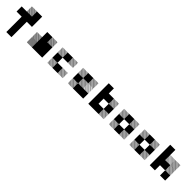

<svg xmlns="http://www.w3.org/2000/svg" viewBox="458 -2460 4417 4417"><g transform="rotate(45 2666.5 -251.0)"><path d="M334.2 -655 321.7 -667.5H327.5L334.2 -660.8ZM334.2 -642.5 309.2 -667.5H315L334.2 -648.3ZM334.2 -630 296.7 -667.5H302.5L334.2 -635.8ZM334.2 -617.5 284.2 -667.5H290L334.2 -623.3ZM334.2 -605 271.7 -667.5H277.5L334.2 -610.8ZM334.2 -592.5 259.2 -667.5H264.2L334.2 -597.5ZM334.2 -580 246.7 -667.5H252.5L334.2 -585.8ZM334.2 -567.5 234.2 -667.5H240L334.2 -573.3ZM334.2 -555 221.7 -667.5H227.5L334.2 -560.8ZM334.2 -542.5 209.2 -667.5H215L334.2 -548.3ZM334.2 -530 196.7 -667.5H202.5L334.2 -535.8ZM334.2 -517.5 184.2 -667.5H190L334.2 -523.3ZM334.2 -505 171.7 -667.5H177.5L334.2 -510.8ZM327.5 -499.2 165.8 -660.8V-666.7L333.3 -499.2ZM315 -499.2 165.8 -648.3V-654.2L320.8 -499.2ZM302.5 -499.2 165.8 -635.8V-641.7L308.3 -499.2ZM290 -499.2 165.8 -623.3V-629.2L295.8 -499.2ZM277.5 -499.2 165.8 -610.8V-616.7L283.3 -499.2ZM264.2 -499.2 165.8 -597.5V-604.2L270.8 -499.2ZM252.5 -499.2 165.8 -585.8V-591.7L258.3 -499.2ZM240 -499.2 165.8 -573.3V-579.2L245.8 -499.2ZM227.5 -499.2 165.8 -560.8V-566.7L233.3 -499.2ZM215 -499.2 165.8 -548.3V-554.2L220.8 -499.2ZM202.5 -499.2 165.8 -535.8V-541.7L208.3 -499.2ZM190 -499.2 165.8 -523.3V-529.2L195.8 -499.2ZM177.5 -499.2 165.8 -510.8V-516.7L183.3 -499.2ZM166.7 0H333.3V166.7H166.7ZM166.7 -166.7H333.3V166.7H166.7ZM166.7 -333.3H333.3V0H166.7ZM333.3 -500H500V-333.3H333.3ZM166.7 -500H500V-333.3H166.7ZM166.7 -500H333.3V-166.7H166.7ZM0 -500H333.3V-333.3H0ZM333.3 -666.7H500V-333.3H333.3Z M834.2 -165.8 832.5 -167.5H834.2ZM834.2 -155 821.7 -167.5H827.5L834.2 -160.8ZM834.2 -144.2 810.8 -167.5H816.7L834.2 -150ZM834.2 -133.3 800 -167.5H805.8L834.2 -139.2ZM834.2 -122.5 789.2 -167.5H795L834.2 -128.3ZM834.2 -111.7 778.3 -167.5H784.2L834.2 -117.5ZM834.2 -100.8 767.5 -167.5H773.3L834.2 -106.7ZM834.2 -90 756.7 -167.5H762.5L834.2 -95.8ZM834.2 -79.2 745.8 -167.5H751.7L834.2 -85ZM834.2 -68.3 735 -167.5H740.8L834.2 -74.2ZM834.2 -57.5 724.2 -167.5H730L834.2 -63.3ZM834.2 -46.7 713.3 -167.5H719.2L834.2 -52.5ZM834.2 -35.8 702.5 -167.5H708.3L834.2 -41.7ZM834.2 -25 691.7 -167.5H697.5L834.2 -30.8ZM834.2 -14.2 680.8 -167.5H686.7L834.2 -20ZM834.2 -3.3 670 -167.5H675.8L834.2 -9.2ZM827.5 0.8 665.8 -160.8V-166.7L833.3 0.8ZM816.7 0.8 665.8 -150V-155.8L822.5 0.8ZM805.8 0.8 665.8 -139.2V-145L811.7 0.8ZM795 0.8 665.8 -128.3V-134.2L800.8 0.8ZM784.2 0.8 665.8 -117.5V-123.3L790 0.8ZM773.3 0.8 665.8 -106.7V-112.5L779.2 0.8ZM762.5 0.8 665.8 -95.8V-101.7L768.3 0.8ZM751.7 0.8 665.8 -85V-90.8L757.5 0.8ZM740.8 0.8 665.8 -74.2V-80L746.7 0.8ZM730 0.8 665.8 -63.3V-69.2L735.8 0.8ZM719.2 0.8 665.8 -52.5V-58.3L725 0.8ZM708.3 0.8 665.8 -41.7V-47.5L714.2 0.8ZM697.5 0.8 665.8 -30.8V-36.7L703.3 0.8ZM686.7 0.8 665.8 -20V-25.8L692.5 0.8ZM675.8 0.8 665.8 -9.2V-15L681.7 0.8ZM834.2 -167.5H838.3L834.2 -171.7ZM834.2 -321.7 821.7 -334.2H827.5L834.2 -327.5ZM834.2 -309.2 809.2 -334.2H815L834.2 -315ZM834.2 -296.7 796.7 -334.2H802.5L834.2 -302.5ZM834.2 -284.2 784.2 -334.2H790L834.2 -290ZM834.2 -271.7 771.7 -334.2H777.5L834.2 -277.5ZM834.2 -259.2 759.2 -334.2H764.2L834.2 -264.2ZM834.2 -246.7 746.7 -334.2H752.5L834.2 -252.5ZM834.2 -234.2 734.2 -334.2H740L834.2 -240ZM834.2 -221.7 721.7 -334.2H727.5L834.2 -227.5ZM834.2 -209.2 709.2 -334.2H715L834.2 -215ZM834.2 -196.7 696.7 -334.2H702.5L834.2 -202.5ZM834.2 -184.2 684.2 -334.2H690L834.2 -190ZM834.2 -171.7 671.7 -334.2H677.5L834.2 -177.5ZM827.5 -165.8 665.8 -327.5V-333.3L833.3 -165.8ZM815 -165.8 665.8 -315V-320.8L820.8 -165.8ZM802.5 -165.8 665.8 -302.5V-308.3L808.3 -165.8ZM790 -165.8 665.8 -290V-295.8L795.8 -165.8ZM777.5 -165.8 665.8 -277.5V-283.3L783.3 -165.8ZM764.2 -165.8 665.8 -264.2V-270.8L770.8 -165.8ZM752.5 -165.8 665.8 -252.5V-258.3L758.3 -165.8ZM740 -165.8 665.8 -240V-245.8L745.8 -165.8ZM727.5 -165.8 665.8 -227.5V-233.3L733.3 -165.8ZM715 -165.8 665.8 -215V-220.8L720.8 -165.8ZM702.5 -165.8 665.8 -202.5V-208.3L708.3 -165.8ZM690 -165.8 665.8 -190V-195.8L695.8 -165.8ZM677.5 -165.8 665.8 -177.5V-183.3L683.3 -165.8ZM1167.5 -488.3 1155 -500.8H1160.8L1167.5 -494.2ZM1167.5 -475.8 1142.5 -500.8H1148.3L1167.5 -481.7ZM1167.5 -463.3 1130 -500.8H1135.8L1167.5 -469.2ZM1167.5 -450.8 1117.5 -500.8H1123.3L1167.5 -456.7ZM1167.5 -438.3 1105 -500.8H1110.8L1167.5 -444.2ZM1167.5 -425.8 1092.5 -500.8H1097.5L1167.5 -430.8ZM1167.5 -413.3 1080 -500.8H1085.8L1167.5 -419.2ZM1167.5 -400.8 1067.5 -500.8H1073.3L1167.5 -406.7ZM1167.5 -388.3 1055 -500.8H1060.8L1167.5 -394.2ZM1167.5 -375.8 1042.5 -500.8H1048.3L1167.5 -381.7ZM1167.5 -363.3 1030 -500.8H1035.8L1167.5 -369.2ZM1167.5 -350.8 1017.5 -500.8H1023.3L1167.5 -356.7ZM1167.5 -338.3 1005 -500.8H1010.8L1167.5 -344.2ZM1160.8 -332.5 999.2 -494.2V-500L1166.7 -332.5ZM1148.3 -332.5 999.2 -481.7V-487.5L1154.2 -332.5ZM1135.8 -332.5 999.2 -469.2V-475L1141.7 -332.5ZM1123.3 -332.5 999.2 -456.7V-462.5L1129.2 -332.5ZM1110.8 -332.5 999.2 -444.2V-450L1116.7 -332.5ZM1097.5 -332.5 999.2 -430.8V-437.5L1104.2 -332.5ZM1085.8 -332.5 999.2 -419.2V-425L1091.7 -332.5ZM1073.3 -332.5 999.2 -406.7V-412.5L1079.2 -332.5ZM1060.8 -332.5 999.2 -394.2V-400L1066.7 -332.5ZM1048.3 -332.5 999.2 -381.7V-387.5L1054.2 -332.5ZM1035.8 -332.5 999.2 -369.2V-375L1041.7 -332.5ZM1023.3 -332.5 999.2 -356.7V-362.5L1029.2 -332.5ZM1010.8 -332.5 999.2 -344.2V-350L1016.7 -332.5ZM1000 -166.7H1166.7V0H1000ZM833.3 -166.7H1166.7V0H833.3ZM1000 -333.3H1166.7V0H1000ZM833.3 -333.3H1166.7V-166.7H833.3ZM833.3 -333.3H1000V0H833.3ZM833.3 -500H1000V-166.7H833.3Z M1834.2 -155.8 1822.5 -167.5H1828.3L1834.2 -161.7ZM1834.2 -141.7 1808.3 -167.5H1814.2L1834.2 -147.5ZM1834.2 -127.5 1794.2 -167.5H1800L1834.2 -133.3ZM1834.2 -113.3 1780 -167.5H1785.8L1834.2 -119.2ZM1834.2 -99.2 1765.8 -167.5H1771.7L1834.2 -105ZM1834.2 -85 1751.7 -167.5H1757.5L1834.2 -90.8ZM1834.2 -70.8 1737.5 -167.5H1743.3L1834.2 -76.7ZM1834.2 -56.7 1723.3 -167.5H1729.2L1834.2 -62.5ZM1834.2 -42.5 1709.2 -167.5H1715L1834.2 -48.3ZM1834.2 -28.3 1695 -167.5H1700.8L1834.2 -34.2ZM1834.2 -14.2 1680.8 -167.5H1686.7L1834.2 -20ZM1834.2 0 1666.7 -167.5H1672.5L1834.2 -5.8ZM1820.8 0.8 1665.8 -154.2V-160L1826.7 0.8ZM1806.7 0.8 1665.8 -140V-145.8L1812.5 0.8ZM1792.5 0.8 1665.8 -125.8V-131.7L1798.3 0.8ZM1778.3 0.8 1665.8 -111.7V-117.5L1784.2 0.8ZM1763.3 0.8 1665.8 -96.7V-103.3L1770 0.8ZM1750 0.8 1665.8 -83.3V-89.2L1755.8 0.8ZM1735.8 0.8 1665.8 -69.2V-75L1741.7 0.8ZM1721.7 0.8 1665.8 -55V-60.8L1727.5 0.8ZM1707.5 0.8 1665.8 -40.8V-46.7L1713.3 0.8ZM1693.3 0.8 1665.8 -26.7V-32.5L1699.2 0.8ZM1679.2 0.8 1665.8 -12.5V-18.3L1685 0.8ZM1500.8 -155.8 1489.2 -167.5H1495L1500.8 -161.7ZM1500.8 -141.7 1475 -167.5H1480.8L1500.8 -147.5ZM1500.8 -127.5 1460.8 -167.5H1466.7L1500.8 -133.3ZM1500.8 -113.3 1446.7 -167.5H1452.5L1500.8 -119.2ZM1500.8 -99.2 1432.5 -167.5H1438.3L1500.8 -105ZM1500.8 -85 1418.3 -167.5H1424.2L1500.8 -90.8ZM1500.8 -70.8 1404.2 -167.5H1410L1500.8 -76.7ZM1500.8 -56.7 1390 -167.5H1395.8L1500.8 -62.5ZM1500.8 -42.5 1375.8 -167.5H1381.7L1500.8 -48.3ZM1500.8 -28.3 1361.7 -167.5H1367.5L1500.8 -34.2ZM1500.8 -14.2 1347.5 -167.5H1353.3L1500.8 -20ZM1500.8 0 1333.3 -167.5H1339.2L1500.8 -5.8ZM1487.5 0.8 1332.5 -154.2V-160L1493.3 0.8ZM1473.3 0.8 1332.5 -140V-145.8L1479.2 0.8ZM1459.2 0.8 1332.5 -125.8V-131.7L1465 0.8ZM1445 0.8 1332.5 -111.7V-117.5L1450.8 0.8ZM1430 0.8 1332.5 -96.7V-103.3L1436.7 0.8ZM1416.7 0.8 1332.5 -83.3V-89.2L1422.5 0.8ZM1402.5 0.8 1332.5 -69.2V-75L1408.3 0.8ZM1388.3 0.8 1332.5 -55V-60.8L1394.2 0.8ZM1374.2 0.8 1332.5 -40.8V-46.7L1380 0.8ZM1360 0.8 1332.5 -26.7V-32.5L1365.8 0.8ZM1345.8 0.8 1332.5 -12.5V-18.3L1351.7 0.8ZM1834.2 -489.2 1822.5 -500.8H1828.3L1834.2 -495ZM1834.2 -475 1808.3 -500.8H1814.2L1834.2 -480.8ZM1834.2 -460.8 1794.2 -500.8H1800L1834.2 -466.7ZM1834.2 -446.7 1780 -500.8H1785.8L1834.2 -452.5ZM1834.2 -432.5 1765.8 -500.8H1771.7L1834.2 -438.3ZM1834.2 -418.3 1751.7 -500.8H1757.5L1834.2 -424.2ZM1834.2 -404.2 1737.5 -500.8H1743.3L1834.2 -410ZM1834.2 -390 1723.3 -500.8H1729.2L1834.2 -395.8ZM1834.2 -375.8 1709.2 -500.8H1715L1834.2 -381.7ZM1834.2 -361.7 1695 -500.8H1700.8L1834.2 -367.5ZM1834.2 -347.5 1680.8 -500.8H1686.7L1834.2 -353.3ZM1834.2 -333.3 1666.7 -500.8H1672.5L1834.2 -339.2ZM1820.8 -332.5 1665.8 -487.5V-493.3L1826.7 -332.5ZM1806.7 -332.5 1665.8 -473.3V-479.2L1812.5 -332.5ZM1792.5 -332.5 1665.8 -459.2V-465L1798.3 -332.5ZM1778.3 -332.5 1665.8 -445V-450.8L1784.2 -332.5ZM1763.3 -332.5 1665.8 -430V-436.7L1770 -332.5ZM1750 -332.5 1665.8 -416.7V-422.5L1755.8 -332.5ZM1735.8 -332.5 1665.8 -402.5V-408.3L1741.7 -332.5ZM1721.7 -332.5 1665.8 -388.3V-394.2L1727.5 -332.5ZM1707.5 -332.5 1665.8 -374.2V-380L1713.3 -332.5ZM1693.3 -332.5 1665.8 -360V-365.8L1699.2 -332.5ZM1679.2 -332.5 1665.8 -345.8V-351.7L1685 -332.5ZM1500.8 -489.2 1489.2 -500.8H1495L1500.8 -495ZM1500.8 -475 1475 -500.8H1480.8L1500.8 -480.8ZM1500.8 -460.8 1460.8 -500.8H1466.7L1500.8 -466.7ZM1500.8 -446.7 1446.7 -500.8H1452.5L1500.8 -452.5ZM1500.8 -432.5 1432.5 -500.8H1438.3L1500.8 -438.3ZM1500.8 -418.3 1418.3 -500.8H1424.2L1500.8 -424.2ZM1500.8 -404.2 1404.2 -500.8H1410L1500.8 -410ZM1500.8 -390 1390 -500.8H1395.8L1500.8 -395.8ZM1500.8 -375.8 1375.8 -500.8H1381.7L1500.8 -381.7ZM1500.8 -361.7 1361.7 -500.8H1367.5L1500.8 -367.5ZM1500.8 -347.5 1347.5 -500.8H1353.3L1500.8 -353.3ZM1500.8 -333.3 1333.3 -500.8H1339.2L1500.8 -339.2ZM1487.5 -332.5 1332.5 -487.5V-493.3L1493.3 -332.5ZM1473.3 -332.5 1332.5 -473.3V-479.2L1479.2 -332.5ZM1459.2 -332.5 1332.5 -459.2V-465L1465 -332.5ZM1445 -332.5 1332.5 -445V-450.8L1450.8 -332.5ZM1430 -332.5 1332.5 -430V-436.7L1436.7 -332.5ZM1416.7 -332.5 1332.5 -416.7V-422.5L1422.5 -332.5ZM1402.5 -332.5 1332.5 -402.5V-408.3L1408.3 -332.5ZM1388.3 -332.5 1332.5 -388.3V-394.2L1394.2 -332.5ZM1374.2 -332.5 1332.5 -374.2V-380L1380 -332.5ZM1360 -332.5 1332.5 -360V-365.8L1365.8 -332.5ZM1345.8 -332.5 1332.5 -345.8V-351.7L1351.7 -332.5ZM1500 -166.7H1666.7V0H1500ZM1333.3 -333.3H1500V-166.7H1333.3ZM1500 -500H1666.7V-333.3H1500Z M2333.3 -166.7H2500V0H2333.3ZM2166.7 -166.7H2333.3V0H2166.7ZM2167.5 -155.8 2155.8 -167.5H2161.7L2167.5 -161.7ZM2167.5 -141.7 2141.7 -167.5H2147.5L2167.5 -147.5ZM2167.5 -127.5 2127.5 -167.5H2133.3L2167.5 -133.3ZM2167.5 -113.3 2113.3 -167.5H2119.2L2167.5 -119.2ZM2167.5 -99.2 2099.2 -167.5H2105L2167.5 -105ZM2167.5 -85 2085 -167.5H2090.8L2167.5 -90.8ZM2167.5 -70.8 2070.8 -167.5H2076.7L2167.5 -76.7ZM2167.5 -56.7 2056.7 -167.5H2062.5L2167.5 -62.5ZM2167.5 -42.5 2042.5 -167.5H2048.3L2167.5 -48.3ZM2167.5 -28.3 2028.3 -167.5H2034.2L2167.5 -34.2ZM2167.5 -14.2 2014.2 -167.5H2020L2167.5 -20ZM2167.5 0 2000 -167.5H2005.8L2167.5 -5.8ZM2154.2 0.8 1999.2 -154.2V-160L2160 0.8ZM2140 0.8 1999.2 -140V-145.8L2145.8 0.8ZM2125.8 0.8 1999.2 -125.8V-131.7L2131.7 0.8ZM2111.7 0.8 1999.2 -111.7V-117.5L2117.5 0.8ZM2096.7 0.8 1999.2 -96.7V-103.3L2103.3 0.8ZM2083.3 0.8 1999.2 -83.3V-89.2L2089.2 0.8ZM2069.2 0.8 1999.2 -69.2V-75L2075 0.8ZM2055 0.8 1999.2 -55V-60.8L2060.8 0.8ZM2040.8 0.8 1999.2 -40.8V-46.7L2046.7 0.8ZM2026.7 0.8 1999.2 -26.7V-32.5L2032.5 0.8ZM2012.5 0.8 1999.2 -12.5V-18.3L2018.3 0.8ZM2334.2 -163.3 2330 -167.5H2334.2ZM2334.2 -142.5 2309.2 -167.5H2315L2334.2 -148.3ZM2334.2 -121.7 2288.3 -167.5H2294.2L2334.2 -127.5ZM2334.2 -100.8 2267.5 -167.5H2273.3L2334.2 -106.7ZM2334.2 -80 2246.7 -167.5H2252.5L2334.2 -85.8ZM2334.2 -59.2 2225.8 -167.5H2231.7L2334.2 -65ZM2334.2 -38.3 2205 -167.5H2210L2334.2 -43.3ZM2334.2 -17.5 2184.2 -167.5H2190L2334.2 -23.3ZM2331.7 0.8 2165.8 -165 2169.2 -167.5 2334.2 -2.5ZM2310.8 0.8 2165.8 -144.2V-150L2316.7 0.8ZM2290 0.8 2165.8 -123.3V-129.2L2295.8 0.8ZM2269.2 0.8 2165.8 -102.5V-108.3L2275 0.8ZM2248.3 0.8 2165.8 -81.7V-86.7L2253.3 0.8ZM2227.5 0.8 2165.8 -60.8V-66.7L2233.3 0.8ZM2206.7 0.8 2165.8 -40V-45.8L2212.5 0.8ZM2185.8 0.8 2165.8 -19.2V-25L2191.7 0.8ZM2334.2 -167.5H2335.8L2334.2 -169.2ZM2167.5 -155.8 2155.8 -167.5H2161.7L2167.5 -161.7ZM2167.5 -141.7 2141.7 -167.5H2147.5L2167.5 -147.5ZM2167.5 -127.5 2127.5 -167.5H2133.3L2167.5 -133.3ZM2167.5 -113.3 2113.3 -167.5H2119.2L2167.5 -119.2ZM2167.5 -99.2 2099.2 -167.5H2105L2167.5 -105ZM2167.5 -85 2085 -167.5H2090.8L2167.5 -90.8ZM2167.5 -70.8 2070.8 -167.5H2076.7L2167.5 -76.7ZM2167.5 -56.7 2056.7 -167.5H2062.5L2167.5 -62.5ZM2167.5 -42.5 2042.5 -167.5H2048.3L2167.5 -48.3ZM2167.5 -28.3 2028.3 -167.5H2034.2L2167.5 -34.2ZM2167.5 -14.2 2014.2 -167.5H2020L2167.5 -20ZM2167.5 0 2000 -167.5H2005.8L2167.5 -5.8ZM2154.2 0.8 1999.2 -154.2V-160L2160 0.8ZM2140 0.8 1999.2 -140V-145.8L2145.8 0.8ZM2125.8 0.8 1999.2 -125.8V-131.7L2131.7 0.8ZM2111.7 0.8 1999.2 -111.7V-117.5L2117.5 0.8ZM2096.7 0.8 1999.2 -96.7V-103.3L2103.3 0.8ZM2083.3 0.8 1999.2 -83.3V-89.2L2089.2 0.8ZM2069.2 0.8 1999.2 -69.2V-75L2075 0.8ZM2055 0.8 1999.2 -55V-60.8L2060.8 0.8ZM2040.8 0.8 1999.2 -40.8V-46.7L2046.7 0.8ZM2026.7 0.8 1999.2 -26.7V-32.5L2032.5 0.8ZM2012.5 0.8 1999.2 -12.5V-18.3L2018.3 0.8ZM2500.8 -330 2496.7 -334.2H2500.8ZM2500.8 -309.2 2475.8 -334.2H2481.7L2500.8 -315ZM2500.8 -288.3 2455 -334.2H2460.8L2500.8 -294.2ZM2500.8 -267.5 2434.2 -334.2H2440L2500.8 -273.3ZM2500.8 -246.7 2413.3 -334.2H2419.2L2500.8 -252.5ZM2500.8 -225.8 2392.5 -334.2H2398.3L2500.8 -231.7ZM2500.8 -205 2371.7 -334.2H2376.7L2500.8 -210ZM2500.8 -184.2 2350.8 -334.2H2356.7L2500.8 -190ZM2498.3 -165.8 2332.5 -331.7 2335.8 -334.2 2500.8 -169.2ZM2477.5 -165.8 2332.5 -310.8V-316.7L2483.3 -165.8ZM2456.7 -165.8 2332.5 -290V-295.8L2462.5 -165.8ZM2435.8 -165.8 2332.5 -269.2V-275L2441.7 -165.8ZM2415 -165.8 2332.5 -248.3V-253.3L2420 -165.8ZM2394.2 -165.8 2332.5 -227.5V-233.3L2400 -165.8ZM2373.3 -165.8 2332.5 -206.7V-212.5L2379.2 -165.8ZM2352.5 -165.8 2332.5 -185.8V-191.7L2358.3 -165.8ZM2500.8 -334.2H2502.5L2500.8 -335.8ZM2334.2 -322.5 2322.5 -334.2H2328.3L2334.2 -328.3ZM2334.2 -308.3 2308.3 -334.2H2314.2L2334.2 -314.2ZM2334.2 -294.2 2294.2 -334.2H2300L2334.2 -300ZM2334.2 -280 2280 -334.2H2285.8L2334.2 -285.8ZM2334.2 -265.8 2265.8 -334.2H2271.7L2334.2 -271.7ZM2334.2 -251.7 2251.7 -334.2H2257.5L2334.2 -257.5ZM2334.2 -237.5 2237.5 -334.2H2243.3L2334.2 -243.3ZM2334.2 -223.3 2223.3 -334.2H2229.2L2334.2 -229.2ZM2334.2 -209.2 2209.2 -334.2H2215L2334.2 -215ZM2334.2 -195 2195 -334.2H2200.8L2334.2 -200.8ZM2334.2 -180.8 2180.8 -334.2H2186.7L2334.2 -186.7ZM2334.2 -166.7 2166.7 -334.2H2172.5L2334.2 -172.5ZM2320.8 -165.8 2165.8 -320.8V-326.7L2326.7 -165.8ZM2306.7 -165.8 2165.8 -306.7V-312.5L2312.5 -165.8ZM2292.5 -165.8 2165.8 -292.5V-298.3L2298.3 -165.8ZM2278.3 -165.8 2165.8 -278.3V-284.2L2284.2 -165.8ZM2263.3 -165.8 2165.8 -263.3V-270L2270 -165.8ZM2250 -165.8 2165.8 -250V-255.8L2255.8 -165.8ZM2235.8 -165.8 2165.8 -235.8V-241.7L2241.7 -165.8ZM2221.7 -165.8 2165.8 -221.7V-227.5L2227.5 -165.8ZM2207.5 -165.8 2165.8 -207.5V-213.3L2213.3 -165.8ZM2193.3 -165.8 2165.8 -193.3V-199.2L2199.2 -165.8ZM2179.2 -165.8 2165.8 -179.2V-185L2185 -165.8ZM2500.8 -489.2 2489.2 -500.8H2495L2500.8 -495ZM2500.8 -475 2475 -500.8H2480.8L2500.8 -480.8ZM2500.8 -460.8 2460.8 -500.8H2466.7L2500.8 -466.7ZM2500.8 -446.7 2446.7 -500.8H2452.5L2500.8 -452.5ZM2500.8 -432.5 2432.5 -500.8H2438.3L2500.8 -438.3ZM2500.8 -418.3 2418.3 -500.8H2424.2L2500.8 -424.2ZM2500.8 -404.2 2404.2 -500.8H2410L2500.8 -410ZM2500.8 -390 2390 -500.8H2395.8L2500.8 -395.8ZM2500.8 -375.8 2375.8 -500.8H2381.7L2500.8 -381.7ZM2500.8 -361.7 2361.7 -500.8H2367.5L2500.8 -367.5ZM2500.8 -347.5 2347.5 -500.8H2353.3L2500.8 -353.3ZM2500.8 -333.3 2333.3 -500.8H2339.2L2500.8 -339.2ZM2487.5 -332.5 2332.5 -487.5V-493.3L2493.3 -332.5ZM2473.3 -332.5 2332.5 -473.3V-479.2L2479.2 -332.5ZM2459.2 -332.5 2332.5 -459.2V-465L2465 -332.5ZM2445 -332.5 2332.5 -445V-450.8L2450.8 -332.5ZM2430 -332.5 2332.5 -430V-436.7L2436.7 -332.5ZM2416.7 -332.5 2332.5 -416.7V-422.5L2422.5 -332.5ZM2402.5 -332.5 2332.5 -402.5V-408.3L2408.3 -332.5ZM2388.3 -332.5 2332.5 -388.3V-394.2L2394.2 -332.5ZM2374.2 -332.5 2332.5 -374.2V-380L2380 -332.5ZM2360 -332.5 2332.5 -360V-365.8L2365.8 -332.5ZM2345.8 -332.5 2332.5 -345.8V-351.7L2351.7 -332.5ZM2167.5 -489.2 2155.8 -500.8H2161.7L2167.5 -495ZM2167.5 -475 2141.7 -500.8H2147.5L2167.5 -480.8ZM2167.5 -460.8 2127.5 -500.8H2133.3L2167.5 -466.7ZM2167.5 -446.7 2113.3 -500.8H2119.2L2167.5 -452.5ZM2167.5 -432.5 2099.2 -500.8H2105L2167.5 -438.3ZM2167.5 -418.3 2085 -500.8H2090.8L2167.5 -424.2ZM2167.5 -404.2 2070.8 -500.8H2076.7L2167.5 -410ZM2167.5 -390 2056.7 -500.8H2062.5L2167.5 -395.8ZM2167.5 -375.8 2042.5 -500.8H2048.3L2167.5 -381.7ZM2167.5 -361.7 2028.3 -500.8H2034.2L2167.5 -367.5ZM2167.5 -347.5 2014.2 -500.8H2020L2167.5 -353.3ZM2167.5 -333.3 2000 -500.8H2005.8L2167.5 -339.2ZM2154.2 -332.5 1999.2 -487.5V-493.3L2160 -332.5ZM2140 -332.5 1999.2 -473.3V-479.2L2145.8 -332.5ZM2125.8 -332.5 1999.2 -459.2V-465L2131.7 -332.5ZM2111.7 -332.5 1999.2 -445V-450.8L2117.5 -332.5ZM2096.7 -332.5 1999.2 -430V-436.7L2103.3 -332.5ZM2083.3 -332.5 1999.2 -416.7V-422.5L2089.2 -332.5ZM2069.2 -332.5 1999.2 -402.5V-408.3L2075 -332.5ZM2055 -332.5 1999.2 -388.3V-394.2L2060.8 -332.5ZM2040.8 -332.5 1999.2 -374.2V-380L2046.7 -332.5ZM2026.7 -332.5 1999.2 -360V-365.8L2032.5 -332.5ZM2012.5 -332.5 1999.2 -345.8V-351.7L2018.3 -332.5ZM2000 -333.3H2166.7V-166.7H2000ZM2166.7 -500H2333.3V-333.3H2166.7Z M3167.5 -155.8 3155.8 -167.5H3161.7L3167.5 -161.7ZM3167.5 -141.7 3141.7 -167.5H3147.5L3167.5 -147.5ZM3167.5 -127.5 3127.5 -167.5H3133.3L3167.5 -133.3ZM3167.5 -113.3 3113.3 -167.5H3119.2L3167.5 -119.2ZM3167.5 -99.2 3099.2 -167.5H3105L3167.5 -105ZM3167.5 -85 3085 -167.5H3090.8L3167.5 -90.8ZM3167.5 -70.8 3070.8 -167.5H3076.7L3167.5 -76.7ZM3167.5 -56.7 3056.7 -167.5H3062.5L3167.5 -62.5ZM3167.5 -42.5 3042.5 -167.5H3048.3L3167.5 -48.3ZM3167.5 -28.3 3028.3 -167.5H3034.2L3167.5 -34.2ZM3167.5 -14.2 3014.2 -167.5H3020L3167.5 -20ZM3167.5 0 3000 -167.5H3005.8L3167.5 -5.8ZM3154.2 0.8 2999.2 -154.2V-160L3160 0.8ZM3140 0.8 2999.2 -140V-145.8L3145.8 0.8ZM3125.8 0.8 2999.2 -125.8V-131.7L3131.7 0.8ZM3111.7 0.8 2999.2 -111.7V-117.5L3117.5 0.8ZM3096.7 0.8 2999.2 -96.7V-103.3L3103.3 0.8ZM3083.3 0.8 2999.2 -83.3V-89.2L3089.2 0.8ZM3069.2 0.8 2999.2 -69.2V-75L3075 0.8ZM3055 0.8 2999.2 -55V-60.8L3060.8 0.8ZM3040.8 0.8 2999.2 -40.8V-46.7L3046.7 0.8ZM3026.7 0.8 2999.2 -26.7V-32.5L3032.5 0.8ZM3012.5 0.8 2999.2 -12.5V-18.3L3018.3 0.8ZM3167.5 -489.2 3155.8 -500.8H3161.7L3167.5 -495ZM3167.5 -475 3141.7 -500.8H3147.5L3167.5 -480.8ZM3167.5 -460.8 3127.5 -500.8H3133.3L3167.5 -466.7ZM3167.5 -446.7 3113.3 -500.8H3119.2L3167.5 -452.5ZM3167.5 -432.5 3099.2 -500.8H3105L3167.5 -438.3ZM3167.5 -418.3 3085 -500.8H3090.8L3167.5 -424.2ZM3167.5 -404.2 3070.8 -500.8H3076.7L3167.5 -410ZM3167.5 -390 3056.7 -500.8H3062.5L3167.5 -395.8ZM3167.5 -375.8 3042.5 -500.8H3048.3L3167.5 -381.7ZM3167.5 -361.7 3028.3 -500.8H3034.2L3167.5 -367.5ZM3167.5 -347.5 3014.2 -500.8H3020L3167.5 -353.3ZM3167.5 -333.3 3000 -500.8H3005.8L3167.5 -339.2ZM3154.2 -332.5 2999.2 -487.5V-493.3L3160 -332.5ZM3140 -332.5 2999.2 -473.3V-479.2L3145.8 -332.5ZM3125.8 -332.5 2999.2 -459.2V-465L3131.7 -332.5ZM3111.7 -332.5 2999.2 -445V-450.8L3117.5 -332.5ZM3096.7 -332.5 2999.2 -430V-436.7L3103.3 -332.5ZM3083.3 -332.5 2999.2 -416.7V-422.5L3089.2 -332.5ZM3069.2 -332.5 2999.2 -402.5V-408.3L3075 -332.5ZM3055 -332.5 2999.2 -388.3V-394.2L3060.8 -332.5ZM3040.8 -332.5 2999.2 -374.2V-380L3046.7 -332.5ZM3026.7 -332.5 2999.2 -360V-365.8L3032.5 -332.5ZM3012.5 -332.5 2999.2 -345.8V-351.7L3018.3 -332.5ZM2833.3 -166.7H3000V0H2833.3ZM2666.7 -166.7H3000V0H2666.7ZM3000 -333.3H3166.7V-166.7H3000ZM2666.7 -333.3H2833.3V0H2666.7ZM2833.3 -500H3000V-333.3H2833.3ZM2666.7 -500H3000V-333.3H2666.7ZM2666.7 -500H2833.3V-166.7H2666.7ZM2666.7 -666.7H2833.3V-333.3H2666.7Z M3834.2 -155.8 3822.5 -167.5H3828.3L3834.2 -161.7ZM3834.2 -141.7 3808.3 -167.5H3814.2L3834.2 -147.5ZM3834.2 -127.5 3794.2 -167.5H3800L3834.2 -133.3ZM3834.2 -113.3 3780 -167.5H3785.8L3834.2 -119.2ZM3834.2 -99.2 3765.8 -167.5H3771.7L3834.2 -105ZM3834.2 -85 3751.7 -167.5H3757.5L3834.2 -90.8ZM3834.2 -70.8 3737.5 -167.5H3743.3L3834.2 -76.7ZM3834.2 -56.7 3723.3 -167.5H3729.2L3834.2 -62.5ZM3834.2 -42.5 3709.2 -167.5H3715L3834.2 -48.3ZM3834.2 -28.3 3695 -167.5H3700.8L3834.2 -34.2ZM3834.2 -14.2 3680.8 -167.5H3686.7L3834.2 -20ZM3834.2 0 3666.7 -167.5H3672.5L3834.2 -5.8ZM3820.8 0.8 3665.8 -154.2V-160L3826.7 0.8ZM3806.7 0.8 3665.8 -140V-145.8L3812.5 0.8ZM3792.5 0.8 3665.8 -125.8V-131.7L3798.3 0.8ZM3778.3 0.8 3665.8 -111.7V-117.5L3784.2 0.8ZM3763.3 0.8 3665.8 -96.7V-103.3L3770 0.8ZM3750 0.8 3665.8 -83.3V-89.2L3755.8 0.8ZM3735.8 0.8 3665.8 -69.2V-75L3741.7 0.8ZM3721.7 0.8 3665.8 -55V-60.8L3727.5 0.8ZM3707.5 0.8 3665.8 -40.8V-46.7L3713.3 0.8ZM3693.3 0.8 3665.8 -26.7V-32.5L3699.2 0.8ZM3679.2 0.8 3665.8 -12.5V-18.3L3685 0.8ZM3500.8 -155.8 3489.2 -167.5H3495L3500.8 -161.7ZM3500.8 -141.7 3475 -167.5H3480.8L3500.8 -147.5ZM3500.8 -127.5 3460.8 -167.5H3466.7L3500.8 -133.3ZM3500.8 -113.3 3446.7 -167.5H3452.5L3500.8 -119.2ZM3500.8 -99.2 3432.5 -167.5H3438.3L3500.8 -105ZM3500.8 -85 3418.3 -167.5H3424.2L3500.8 -90.8ZM3500.8 -70.8 3404.2 -167.5H3410L3500.8 -76.7ZM3500.8 -56.7 3390 -167.5H3395.8L3500.8 -62.5ZM3500.8 -42.5 3375.8 -167.5H3381.7L3500.8 -48.3ZM3500.8 -28.3 3361.7 -167.5H3367.5L3500.8 -34.2ZM3500.8 -14.2 3347.5 -167.5H3353.3L3500.8 -20ZM3500.8 0 3333.3 -167.5H3339.2L3500.8 -5.8ZM3487.5 0.8 3332.5 -154.2V-160L3493.3 0.8ZM3473.3 0.8 3332.5 -140V-145.8L3479.2 0.8ZM3459.2 0.8 3332.5 -125.8V-131.7L3465 0.8ZM3445 0.8 3332.5 -111.7V-117.5L3450.8 0.8ZM3430 0.8 3332.5 -96.7V-103.3L3436.7 0.8ZM3416.7 0.8 3332.5 -83.3V-89.2L3422.5 0.8ZM3402.5 0.8 3332.5 -69.2V-75L3408.3 0.8ZM3388.3 0.8 3332.5 -55V-60.8L3394.2 0.8ZM3374.2 0.8 3332.5 -40.8V-46.7L3380 0.8ZM3360 0.8 3332.5 -26.7V-32.5L3365.8 0.8ZM3345.8 0.8 3332.5 -12.5V-18.3L3351.7 0.8ZM3834.2 -489.2 3822.5 -500.8H3828.3L3834.2 -495ZM3834.2 -475 3808.3 -500.8H3814.2L3834.2 -480.8ZM3834.2 -460.8 3794.2 -500.8H3800L3834.2 -466.7ZM3834.2 -446.7 3780 -500.8H3785.8L3834.2 -452.5ZM3834.2 -432.5 3765.8 -500.8H3771.7L3834.2 -438.3ZM3834.2 -418.3 3751.7 -500.8H3757.5L3834.2 -424.2ZM3834.2 -404.2 3737.5 -500.8H3743.3L3834.2 -410ZM3834.2 -390 3723.3 -500.8H3729.2L3834.2 -395.8ZM3834.2 -375.8 3709.2 -500.8H3715L3834.2 -381.7ZM3834.2 -361.7 3695 -500.8H3700.8L3834.2 -367.5ZM3834.2 -347.5 3680.8 -500.8H3686.7L3834.2 -353.3ZM3834.2 -333.3 3666.7 -500.8H3672.5L3834.2 -339.2ZM3820.8 -332.5 3665.8 -487.5V-493.3L3826.7 -332.5ZM3806.7 -332.5 3665.8 -473.3V-479.2L3812.5 -332.5ZM3792.5 -332.5 3665.8 -459.2V-465L3798.3 -332.5ZM3778.3 -332.5 3665.8 -445V-450.8L3784.2 -332.5ZM3763.3 -332.5 3665.8 -430V-436.7L3770 -332.5ZM3750 -332.5 3665.8 -416.7V-422.5L3755.8 -332.5ZM3735.8 -332.5 3665.8 -402.5V-408.3L3741.7 -332.5ZM3721.7 -332.5 3665.8 -388.3V-394.2L3727.5 -332.5ZM3707.5 -332.5 3665.8 -374.2V-380L3713.3 -332.5ZM3693.3 -332.5 3665.8 -360V-365.8L3699.2 -332.5ZM3679.2 -332.5 3665.8 -345.8V-351.7L3685 -332.5ZM3500.8 -489.2 3489.2 -500.8H3495L3500.8 -495ZM3500.8 -475 3475 -500.8H3480.8L3500.8 -480.8ZM3500.8 -460.8 3460.8 -500.8H3466.7L3500.8 -466.7ZM3500.8 -446.7 3446.7 -500.8H3452.5L3500.8 -452.5ZM3500.8 -432.5 3432.5 -500.8H3438.3L3500.8 -438.3ZM3500.8 -418.3 3418.3 -500.8H3424.2L3500.8 -424.2ZM3500.8 -404.2 3404.2 -500.8H3410L3500.8 -410ZM3500.8 -390 3390 -500.8H3395.8L3500.8 -395.8ZM3500.8 -375.8 3375.8 -500.8H3381.7L3500.8 -381.7ZM3500.8 -361.7 3361.7 -500.8H3367.5L3500.8 -367.5ZM3500.8 -347.5 3347.5 -500.8H3353.3L3500.8 -353.3ZM3500.8 -333.3 3333.3 -500.8H3339.2L3500.8 -339.2ZM3487.5 -332.5 3332.5 -487.5V-493.3L3493.3 -332.5ZM3473.3 -332.5 3332.5 -473.3V-479.2L3479.2 -332.5ZM3459.2 -332.5 3332.5 -459.2V-465L3465 -332.5ZM3445 -332.5 3332.5 -445V-450.8L3450.8 -332.5ZM3430 -332.5 3332.5 -430V-436.7L3436.7 -332.5ZM3416.7 -332.5 3332.5 -416.7V-422.5L3422.5 -332.5ZM3402.5 -332.5 3332.5 -402.5V-408.3L3408.3 -332.5ZM3388.3 -332.5 3332.5 -388.3V-394.2L3394.2 -332.5ZM3374.2 -332.5 3332.5 -374.2V-380L3380 -332.5ZM3360 -332.5 3332.5 -360V-365.8L3365.8 -332.5ZM3345.8 -332.5 3332.5 -345.8V-351.7L3351.7 -332.5ZM3500 -166.7H3666.7V0H3500ZM3666.7 -333.3H3833.3V-166.7H3666.7ZM3333.3 -333.3H3500V-166.7H3333.3ZM3500 -500H3666.7V-333.3H3500Z M4500.8 -155.8 4489.2 -167.5H4495L4500.8 -161.7ZM4500.8 -141.7 4475 -167.5H4480.8L4500.8 -147.5ZM4500.8 -127.5 4460.8 -167.5H4466.7L4500.8 -133.3ZM4500.8 -113.3 4446.7 -167.5H4452.5L4500.8 -119.2ZM4500.8 -99.2 4432.5 -167.5H4438.3L4500.8 -105ZM4500.8 -85 4418.3 -167.5H4424.2L4500.8 -90.8ZM4500.8 -70.8 4404.2 -167.5H4410L4500.8 -76.7ZM4500.8 -56.7 4390 -167.5H4395.8L4500.8 -62.5ZM4500.8 -42.5 4375.8 -167.5H4381.7L4500.8 -48.3ZM4500.8 -28.3 4361.7 -167.5H4367.5L4500.8 -34.2ZM4500.8 -14.2 4347.5 -167.5H4353.3L4500.8 -20ZM4500.8 0 4333.3 -167.5H4339.2L4500.8 -5.8ZM4487.5 0.8 4332.5 -154.2V-160L4493.3 0.8ZM4473.3 0.8 4332.5 -140V-145.8L4479.2 0.8ZM4459.2 0.8 4332.5 -125.8V-131.7L4465 0.8ZM4445 0.8 4332.5 -111.7V-117.5L4450.8 0.8ZM4430 0.8 4332.5 -96.7V-103.3L4436.7 0.8ZM4416.7 0.8 4332.5 -83.3V-89.2L4422.5 0.8ZM4402.5 0.8 4332.5 -69.2V-75L4408.3 0.8ZM4388.3 0.8 4332.5 -55V-60.8L4394.2 0.8ZM4374.2 0.8 4332.5 -40.8V-46.7L4380 0.8ZM4360 0.8 4332.5 -26.7V-32.5L4365.8 0.8ZM4345.8 0.8 4332.5 -12.5V-18.3L4351.7 0.8ZM4167.5 -155.8 4155.8 -167.5H4161.7L4167.5 -161.7ZM4167.5 -141.7 4141.7 -167.5H4147.5L4167.5 -147.5ZM4167.5 -127.5 4127.5 -167.5H4133.3L4167.5 -133.3ZM4167.5 -113.3 4113.3 -167.5H4119.2L4167.5 -119.2ZM4167.5 -99.2 4099.2 -167.5H4105L4167.5 -105ZM4167.5 -85 4085 -167.5H4090.8L4167.5 -90.8ZM4167.5 -70.8 4070.8 -167.5H4076.7L4167.5 -76.7ZM4167.5 -56.7 4056.7 -167.5H4062.5L4167.5 -62.5ZM4167.5 -42.5 4042.5 -167.5H4048.3L4167.5 -48.3ZM4167.5 -28.3 4028.3 -167.5H4034.2L4167.5 -34.2ZM4167.5 -14.2 4014.2 -167.5H4020L4167.5 -20ZM4167.5 0 4000 -167.5H4005.8L4167.5 -5.8ZM4154.2 0.8 3999.2 -154.2V-160L4160 0.8ZM4140 0.8 3999.2 -140V-145.8L4145.8 0.8ZM4125.8 0.8 3999.2 -125.8V-131.7L4131.7 0.8ZM4111.7 0.8 3999.2 -111.7V-117.5L4117.5 0.8ZM4096.7 0.8 3999.2 -96.7V-103.3L4103.3 0.8ZM4083.3 0.8 3999.2 -83.3V-89.2L4089.2 0.8ZM4069.2 0.8 3999.2 -69.2V-75L4075 0.8ZM4055 0.8 3999.2 -55V-60.8L4060.8 0.8ZM4040.8 0.8 3999.2 -40.8V-46.7L4046.7 0.8ZM4026.7 0.8 3999.2 -26.7V-32.5L4032.5 0.8ZM4012.5 0.8 3999.2 -12.5V-18.3L4018.3 0.8ZM4500.8 -489.2 4489.2 -500.8H4495L4500.8 -495ZM4500.8 -475 4475 -500.8H4480.8L4500.8 -480.8ZM4500.8 -460.8 4460.8 -500.8H4466.7L4500.8 -466.7ZM4500.8 -446.7 4446.7 -500.8H4452.5L4500.8 -452.5ZM4500.8 -432.5 4432.5 -500.8H4438.3L4500.8 -438.3ZM4500.8 -418.3 4418.3 -500.8H4424.2L4500.8 -424.2ZM4500.8 -404.2 4404.2 -500.8H4410L4500.8 -410ZM4500.8 -390 4390 -500.8H4395.8L4500.8 -395.8ZM4500.8 -375.8 4375.8 -500.8H4381.7L4500.8 -381.7ZM4500.8 -361.7 4361.7 -500.8H4367.5L4500.8 -367.5ZM4500.8 -347.5 4347.5 -500.8H4353.3L4500.8 -353.3ZM4500.8 -333.3 4333.3 -500.8H4339.2L4500.8 -339.2ZM4487.5 -332.5 4332.5 -487.5V-493.3L4493.3 -332.5ZM4473.3 -332.5 4332.5 -473.3V-479.2L4479.2 -332.5ZM4459.2 -332.5 4332.5 -459.2V-465L4465 -332.5ZM4445 -332.5 4332.5 -445V-450.8L4450.8 -332.5ZM4430 -332.5 4332.5 -430V-436.7L4436.7 -332.5ZM4416.7 -332.5 4332.5 -416.7V-422.5L4422.5 -332.5ZM4402.5 -332.5 4332.5 -402.5V-408.3L4408.3 -332.5ZM4388.3 -332.5 4332.5 -388.3V-394.2L4394.2 -332.5ZM4374.2 -332.5 4332.5 -374.2V-380L4380 -332.5ZM4360 -332.5 4332.5 -360V-365.8L4365.8 -332.5ZM4345.8 -332.5 4332.5 -345.8V-351.7L4351.7 -332.5ZM4167.5 -489.2 4155.8 -500.8H4161.7L4167.5 -495ZM4167.5 -475 4141.7 -500.8H4147.5L4167.5 -480.8ZM4167.5 -460.8 4127.5 -500.8H4133.3L4167.5 -466.7ZM4167.5 -446.7 4113.3 -500.8H4119.2L4167.5 -452.5ZM4167.5 -432.5 4099.2 -500.8H4105L4167.5 -438.3ZM4167.5 -418.3 4085 -500.8H4090.8L4167.5 -424.2ZM4167.5 -404.2 4070.8 -500.8H4076.7L4167.5 -410ZM4167.5 -390 4056.7 -500.8H4062.5L4167.5 -395.8ZM4167.5 -375.8 4042.5 -500.8H4048.3L4167.5 -381.7ZM4167.5 -361.7 4028.3 -500.8H4034.2L4167.5 -367.5ZM4167.5 -347.5 4014.2 -500.8H4020L4167.5 -353.3ZM4167.5 -333.3 4000 -500.8H4005.8L4167.5 -339.2ZM4154.2 -332.5 3999.2 -487.5V-493.3L4160 -332.5ZM4140 -332.5 3999.2 -473.3V-479.2L4145.8 -332.5ZM4125.8 -332.5 3999.2 -459.2V-465L4131.7 -332.5ZM4111.7 -332.5 3999.2 -445V-450.8L4117.5 -332.5ZM4096.7 -332.5 3999.2 -430V-436.7L4103.3 -332.5ZM4083.3 -332.5 3999.2 -416.7V-422.5L4089.2 -332.5ZM4069.2 -332.5 3999.2 -402.5V-408.3L4075 -332.5ZM4055 -332.5 3999.2 -388.3V-394.2L4060.8 -332.5ZM4040.8 -332.5 3999.2 -374.2V-380L4046.7 -332.5ZM4026.7 -332.5 3999.2 -360V-365.8L4032.5 -332.5ZM4012.5 -332.5 3999.2 -345.8V-351.7L4018.3 -332.5ZM4166.7 -166.7H4333.3V0H4166.7ZM4333.3 -333.3H4500V-166.7H4333.3ZM4000 -333.3H4166.7V-166.7H4000ZM4166.7 -500H4333.3V-333.3H4166.7Z M5167.5 -322.5 5155.8 -334.2H5161.7L5167.5 -328.3ZM5167.5 -308.3 5141.7 -334.2H5147.5L5167.5 -314.2ZM5167.5 -294.2 5127.5 -334.2H5133.3L5167.5 -300ZM5167.5 -280 5113.3 -334.2H5119.2L5167.5 -285.8ZM5167.5 -265.8 5099.2 -334.2H5105L5167.5 -271.7ZM5167.5 -251.7 5085 -334.2H5090.8L5167.5 -257.5ZM5167.5 -237.5 5070.8 -334.2H5076.7L5167.5 -243.3ZM5167.5 -223.3 5056.7 -334.2H5062.5L5167.5 -229.2ZM5167.5 -209.2 5042.5 -334.2H5048.3L5167.5 -215ZM5167.5 -195 5028.3 -334.2H5034.2L5167.5 -200.8ZM5167.5 -180.8 5014.2 -334.2H5020L5167.5 -186.7ZM5167.5 -166.7 5000 -334.2H5005.8L5167.5 -172.5ZM5154.2 -165.8 4999.2 -320.8V-326.7L5160 -165.8ZM5140 -165.8 4999.2 -306.7V-312.5L5145.8 -165.8ZM5125.8 -165.8 4999.2 -292.5V-298.3L5131.7 -165.8ZM5111.7 -165.8 4999.2 -278.3V-284.2L5117.5 -165.8ZM5096.7 -165.8 4999.2 -263.3V-270L5103.3 -165.8ZM5083.3 -165.8 4999.2 -250V-255.8L5089.2 -165.8ZM5069.2 -165.8 4999.2 -235.8V-241.7L5075 -165.8ZM5055 -165.8 4999.2 -221.7V-227.5L5060.8 -165.8ZM5040.8 -165.8 4999.2 -207.5V-213.3L5046.7 -165.8ZM5026.7 -165.8 4999.2 -193.3V-199.2L5032.5 -165.8ZM5012.5 -165.8 4999.2 -179.2V-185L5018.3 -165.8ZM5167.5 -489.2 5155.8 -500.8H5161.7L5167.5 -495ZM5167.5 -475 5141.7 -500.8H5147.5L5167.5 -480.8ZM5167.5 -460.8 5127.5 -500.8H5133.3L5167.5 -466.7ZM5167.5 -446.7 5113.3 -500.8H5119.2L5167.5 -452.5ZM5167.5 -432.5 5099.2 -500.8H5105L5167.5 -438.3ZM5167.5 -418.3 5085 -500.8H5090.8L5167.5 -424.2ZM5167.5 -404.2 5070.8 -500.8H5076.7L5167.5 -410ZM5167.5 -390 5056.7 -500.8H5062.5L5167.5 -395.8ZM5167.5 -375.8 5042.5 -500.8H5048.3L5167.5 -381.7ZM5167.5 -361.7 5028.3 -500.8H5034.2L5167.5 -367.5ZM5167.5 -347.5 5014.2 -500.8H5020L5167.5 -353.3ZM5167.5 -333.3 5000 -500.8H5005.8L5167.5 -339.2ZM5154.2 -332.5 4999.2 -487.5V-493.3L5160 -332.5ZM5140 -332.5 4999.2 -473.3V-479.2L5145.8 -332.5ZM5125.8 -332.5 4999.2 -459.2V-465L5131.7 -332.5ZM5111.7 -332.5 4999.2 -445V-450.8L5117.5 -332.5ZM5096.7 -332.5 4999.2 -430V-436.7L5103.3 -332.5ZM5083.3 -332.5 4999.2 -416.7V-422.5L5089.2 -332.5ZM5069.2 -332.5 4999.2 -402.5V-408.3L5075 -332.5ZM5055 -332.5 4999.2 -388.3V-394.2L5060.8 -332.5ZM5040.8 -332.5 4999.2 -374.2V-380L5046.7 -332.5ZM5026.7 -332.5 4999.2 -360V-365.8L5032.5 -332.5ZM5012.5 -332.5 4999.2 -345.8V-351.7L5018.3 -332.5ZM5000.8 -495.8 4995.8 -500.8H5000.8ZM5000.8 -478.3 4978.3 -500.8H4984.2L5000.8 -484.2ZM5000.8 -460.8 4960.8 -500.8H4966.7L5000.8 -466.7ZM5000.8 -443.3 4943.3 -500.8H4949.2L5000.8 -449.2ZM5000.8 -425.8 4925.8 -500.8H4930.8L5000.8 -430.8ZM5000.8 -408.3 4908.3 -500.8H4914.2L5000.8 -414.2ZM5000.8 -390.8 4890.8 -500.8H4896.7L5000.8 -396.7ZM5000.8 -373.3 4873.3 -500.8H4879.2L5000.8 -379.2ZM5000.8 -355.8 4855.8 -500.8H4861.7L5000.8 -361.7ZM5000.8 -338.3 4838.3 -500.8H4844.2L5000.8 -344.2ZM4989.2 -332.5 4832.5 -489.2V-495L4995 -332.5ZM4971.7 -332.5 4832.5 -471.7V-477.5L4977.5 -332.5ZM4954.2 -332.5 4832.5 -454.2V-460L4960 -332.5ZM4936.7 -332.5 4832.5 -436.7V-442.5L4942.5 -332.5ZM4919.2 -332.5 4832.5 -419.2V-425L4925 -332.5ZM4901.7 -332.5 4832.5 -401.7V-407.5L4907.5 -332.5ZM4884.2 -332.5 4832.5 -384.2V-390L4890 -332.5ZM4866.7 -332.5 4832.5 -366.7V-372.5L4872.5 -332.5ZM4849.2 -332.5 4832.5 -349.2V-355L4855 -332.5ZM5000.8 -500.8H5001.7L5000.8 -501.7ZM5000 -166.7H5166.7V0H5000ZM4666.7 -166.7H4833.3V0H4666.7ZM4833.3 -333.3H5000V-166.7H4833.3ZM4666.7 -333.3H5000V-166.7H4666.7ZM4666.7 -333.3H4833.3V0H4666.7ZM4666.7 -500H4833.3V-166.7H4666.7ZM4666.7 -666.7H4833.3V-333.3H4666.7Z"/></g></svg>

Font: 0xA000-Pixelated-Mono
Style: Pixelated-Mono
Weight: 400
Version: Version 0.1